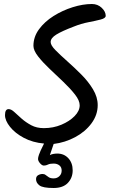

<svg xmlns="http://www.w3.org/2000/svg" viewBox="-20 -719 571 959"><path d="M248 220Q194 220 177 207Q160 194 160 176Q160 162 170.5 156Q181 150 193 150Q202 150 208.5 155.5Q215 161 224 166.5Q233 172 248 172Q265 172 276.5 161Q288 150 288 133Q288 116 276.5 107Q265 98 248 98Q229 98 219.5 103Q210 108 199 108Q190 108 180 96.5Q170 85 170 75Q170 67 174.5 54Q179 41 183 33L200 -2Q143 -7 99 -30.5Q55 -54 30 -85.5Q5 -117 5 -144Q5 -174 23 -174Q36 -174 51.5 -159.5Q67 -145 88 -126.5Q109 -108 136 -93.5Q163 -79 199 -79Q246 -79 286.5 -96Q327 -113 352.5 -139Q378 -165 378 -193Q378 -217 354.5 -247Q331 -277 297 -309.5Q263 -342 228.5 -374.5Q194 -407 170.5 -437Q147 -467 147 -490Q147 -535 175 -573Q203 -611 247.5 -639Q292 -667 343 -683Q394 -699 439 -699Q468 -699 488 -680Q508 -661 508 -640Q508 -628 483 -621.5Q458 -615 421.5 -608Q385 -601 348 -586Q290 -564 261.5 -546.5Q233 -529 233 -509Q233 -493 256.5 -469Q280 -445 315 -414Q350 -383 385.5 -347.5Q421 -312 444.5 -273Q468 -234 468 -194Q468 -145 437 -103Q406 -61 355.5 -34Q305 -7 248 0L229 56Q235 52 245.5 50Q256 48 266 48Q300 48 321.5 71.5Q343 95 343 132Q343 169 319 194.5Q295 220 248 220Z"/></svg>

Font: Solitreo
Style: Regular
Weight: 400
Designer: Nathan Gross, Bryan Kirschen, Binghamton University
Foundry: Eli Heuer
Version: Version 1.100; ttfautohint (v1.8.4.7-5d5b)